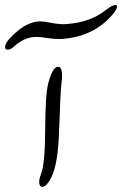

<svg xmlns="http://www.w3.org/2000/svg" viewBox="-127 -741 482 758"><path d="M314.5 -680.2Q242.7 -598.6 125.5 -587.9Q120.1 -587.4 115.2 -587.2Q110.4 -586.9 105.5 -586.9Q96.2 -586.9 85 -587.9Q73.7 -588.9 59.6 -590.8Q31.7 -595.2 18.1 -595.2Q14.6 -595.2 11.7 -595.2Q8.8 -595.2 5.9 -594.7Q-34.2 -591.3 -70.8 -558.1Q-85 -544.9 -96.7 -544.9Q-106.9 -544.9 -106.9 -555.7Q-106.9 -569.3 -88.9 -588.9Q-31.7 -650.9 22.5 -656.2Q25.9 -656.7 29.8 -656.7Q45.9 -656.7 69.3 -651.9Q85.9 -648.4 99.4 -647Q112.8 -645.5 123 -645.5Q127.4 -645.5 131.8 -645.8Q136.2 -646 140.6 -646.5Q230.5 -653.8 290 -700.7Q315.4 -721.2 328.6 -721.2Q335 -721.2 335 -715.3Q335 -703.6 314.5 -680.2ZM115.7 -412.6Q111.8 -385.7 106 -219.7Q102.1 -95.2 76.7 -43Q57.1 -3.4 40 -3.4Q27.8 -3.4 27.8 -22.9Q27.8 -36.1 34.7 -53.2Q50.8 -93.8 51.3 -225.1Q51.8 -366.7 63.5 -412.1Q80.6 -477.5 102.5 -477.5Q118.2 -477.5 118.2 -440.4Q118.2 -427.7 115.7 -412.6Z"/></svg>

Font: Dima Nastaligh Tahriri
Style: regular
Weight: 400
Designer: R.Balvardi
Foundry: Dima Software Group
Version: Version 1.00;November 13, 2018;FontCreator 11.5.0.2427 64-bi